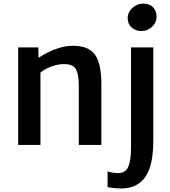

<svg xmlns="http://www.w3.org/2000/svg" viewBox="-20 -826 970 1094"><path d="M83.5 0V-556H198.5L199.5 -496Q219.5 -510.5 250.2 -526.2Q281 -542 317 -553Q353 -564 389.5 -565Q478 -567.5 517.8 -518.8Q557.5 -470 557.5 -348V0H429V-337Q429 -405.5 410.8 -434.5Q392.5 -463.5 334.5 -460.5Q318 -460 296.5 -454.5Q275 -449 252.8 -438.8Q230.5 -428.5 210.5 -413V0ZM593 239V150.5Q600.5 154 619.5 157.2Q638.5 160.5 652 160.5Q694 160.5 710.2 125.5Q726.5 90.5 726.5 15V-556H853.5V-25.5Q853.5 74.5 831.8 134.2Q810 194 768.8 221Q727.5 248 669 248Q659.5 248 643.2 246.8Q627 245.5 612.5 243.5Q598 241.5 593 239ZM785 -649Q753.5 -649 730.5 -669Q707.5 -689 707.5 -722.5Q707.5 -745.5 720.2 -764.2Q733 -783 753 -794.2Q773 -805.5 795 -805.5Q832.5 -805.5 852.2 -784.5Q872 -763.5 872 -732Q872 -696.5 846 -672.8Q820 -649 785 -649Z"/></svg>

Font: Merriweather Sans Medium
Style: Regular
Weight: 500
Designer: Eben Sorkin
Foundry: Eben Sorkin
Version: Version 2.001